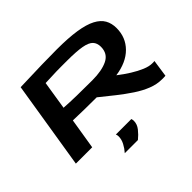

<svg xmlns="http://www.w3.org/2000/svg" viewBox="-198 -976 1446 1446"><g transform="rotate(-45 525.0 -252.5)"><path d="M58 0 171 -701Q309 -706 403.5 -708Q498 -710 563 -710Q688 -710 771.5 -697Q855 -684 904.5 -658Q954 -632 975.5 -594Q997 -556 997 -505Q997 -406 930.5 -339Q864 -272 744 -255Q789 -220 835.5 -191Q882 -162 924 -144.5Q966 -127 998 -127Q1003 -127 1011 -127Q1019 -127 1023 -128L1003 9Q998 10 985 10Q972 10 966 10Q912 10 857.5 -11.5Q803 -33 748 -69.5Q693 -106 636.5 -150.5Q580 -195 522 -242Q457 -242 396 -243Q335 -244 272 -246L232 0ZM589 -356Q691 -356 752.5 -386Q814 -416 814 -489Q814 -528 792 -551.5Q770 -575 714 -585Q658 -595 556 -595Q520 -595 494.5 -595Q469 -595 445.5 -594.5Q422 -594 394 -592.5Q366 -591 326 -590L290 -363Q353 -359 423 -357.5Q493 -356 589 -356ZM426 58H591Q595 71 595 81Q595 117 570 148.5Q545 180 514 205H374Q398 178 414.5 146.5Q431 115 431 83Q431 69 426 58Z"/></g></svg>

Font: Georama Extra Expanded SemiBold
Style: Italic
Weight: 600
Width: 8
Italic angle: -9°
Designer: Jean-Baptiste Levee
Foundry: Production Type
Version: Version 1.000